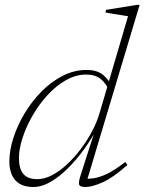

<svg xmlns="http://www.w3.org/2000/svg" viewBox="-20 -740 580 770"><path d="M419.5 -372Q406 -405.5 384 -423.2Q362 -441 326 -441Q284 -441 244.5 -418.5Q205 -396 170.8 -358.8Q136.5 -321.5 110.8 -276.8Q85 -232 70.5 -187.2Q56 -142.5 56 -105.5Q56 -63.5 73.5 -42.5Q91 -21.5 130 -21.5Q158.5 -21.5 189 -37.5Q219.5 -53.5 249 -81Q278.5 -108.5 304.2 -142.8Q330 -177 349.5 -214Q369 -251 379 -285.5L493.5 -675Q484.5 -676.5 468.5 -679Q452.5 -681.5 434.8 -684.2Q417 -687 402.5 -690L405.5 -700.5L529 -720.5H540L327 -10L316 -23.5Q333.5 -22 356.2 -25.2Q379 -28.5 410 -43.2Q441 -58 482.5 -90.5L491 -78.5Q433 -27 391 -8.5Q349 10 323 10Q300.5 10 297.5 0.5Q294.5 -9 302 -33L358 -208H360Q331.5 -158.5 299.8 -118.5Q268 -78.5 236 -49.8Q204 -21 173.2 -5.5Q142.5 10 115 10Q80.5 10 59 -2.8Q37.5 -15.5 27.5 -38.8Q17.5 -62 17.5 -92Q17.5 -136.5 33.5 -186.5Q49.5 -236.5 78.5 -285Q107.5 -333.5 146.5 -373Q185.5 -412.5 231.5 -436Q277.5 -459.5 327 -459.5Q370 -459.5 394.2 -439Q418.5 -418.5 433.5 -385Z"/></svg>

Font: Newsreader ExtraLight
Style: Italic
Weight: 250
Italic angle: -17°
Designer: Hugues Gentile
Foundry: Production Type
Version: Version 1.003